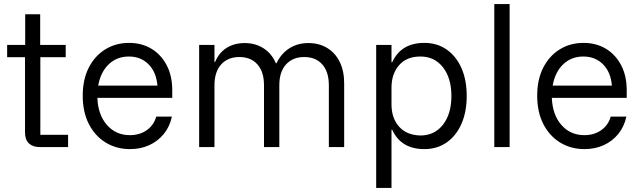

<svg xmlns="http://www.w3.org/2000/svg" viewBox="-20 -720 3140 940"><path d="M174.2 0Q140.8 0 121.7 -17.9Q102.5 -35.8 102.5 -71.7V-440H15V-500H103.3V-650H176.7V-500H301.7V-440H177.5V-60H313.3V0Z M616.7 10Q550 10 497.5 -22.1Q445 -54.2 415 -112.9Q385 -171.7 385 -251.7Q385 -330.8 414.6 -388.8Q444.2 -446.7 495.4 -478.3Q546.7 -510 611.7 -510Q673.3 -510 720.8 -481.7Q768.3 -453.3 795.8 -401.2Q823.3 -349.2 823.3 -278.3V-240.8H456.7Q460 -157.5 503.8 -107.9Q547.5 -58.3 615.8 -58.3Q664.2 -58.3 698.8 -82.9Q733.3 -107.5 745 -149.2H821.7Q810.8 -99.2 781.7 -63.8Q752.5 -28.3 710.4 -9.2Q668.3 10 616.7 10ZM460.8 -300.8H750.8Q745 -367.5 707.1 -405.4Q669.2 -443.3 610.8 -443.3Q552.5 -443.3 512.5 -405.4Q472.5 -367.5 460.8 -300.8Z M955 0V-500H1030V-416.7H1033.3Q1051.7 -461.7 1089.2 -485.4Q1126.7 -509.2 1178.3 -509.2Q1230 -509.2 1270 -483.8Q1310 -458.3 1330.8 -410H1333.3Q1356.7 -458.3 1397.1 -483.8Q1437.5 -509.2 1490 -509.2Q1542.5 -509.2 1582.1 -485Q1621.7 -460.8 1643.3 -416.7Q1665 -372.5 1665 -312.5V0H1590V-302.5Q1590 -368.3 1557.9 -404.6Q1525.8 -440.8 1469.2 -440.8Q1413.3 -440.8 1380.4 -404.6Q1347.5 -368.3 1347.5 -302.5V0H1272.5V-302.5Q1272.5 -368.3 1240.4 -404.6Q1208.3 -440.8 1151.7 -440.8Q1095.8 -440.8 1062.9 -404.6Q1030 -368.3 1030 -302.5V0Z M1821.7 200V-500H1896.7V-415H1900Q1943.3 -510 2057.5 -510Q2120 -510 2166.7 -477.5Q2213.3 -445 2239.2 -386.7Q2265 -328.3 2265 -250Q2265 -172.5 2239.2 -113.8Q2213.3 -55 2166.7 -22.5Q2120 10 2057.5 10Q1943.3 10 1900 -85H1896.7V200ZM2038.3 -56.7Q2107.5 -56.7 2148.8 -109.6Q2190 -162.5 2190 -250Q2190 -337.5 2148.8 -390.4Q2107.5 -443.3 2038.3 -443.3Q1970.8 -443.3 1933.8 -400.8Q1896.7 -358.3 1896.7 -290.8V-209.2Q1896.7 -141.7 1933.8 -100Q1970.8 -58.3 2038.3 -56.7Z M2400 0V-700H2475V0Z M2841.7 10Q2775 10 2722.5 -22.1Q2670 -54.2 2640 -112.9Q2610 -171.7 2610 -251.7Q2610 -330.8 2639.6 -388.8Q2669.2 -446.7 2720.4 -478.3Q2771.7 -510 2836.7 -510Q2898.3 -510 2945.8 -481.7Q2993.3 -453.3 3020.8 -401.2Q3048.3 -349.2 3048.3 -278.3V-240.8H2681.7Q2685 -157.5 2728.8 -107.9Q2772.5 -58.3 2840.8 -58.3Q2889.2 -58.3 2923.8 -82.9Q2958.3 -107.5 2970 -149.2H3046.7Q3035.8 -99.2 3006.7 -63.8Q2977.5 -28.3 2935.4 -9.2Q2893.3 10 2841.7 10ZM2685.8 -300.8H2975.8Q2970 -367.5 2932.1 -405.4Q2894.2 -443.3 2835.8 -443.3Q2777.5 -443.3 2737.5 -405.4Q2697.5 -367.5 2685.8 -300.8Z"/></svg>

Font: Funnel Sans Light
Style: Regular
Weight: 300
Designer: NORD ID, Kristian Moeller
Foundry: Dicotype
Version: Version 1.000